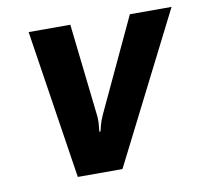

<svg xmlns="http://www.w3.org/2000/svg" viewBox="-62 -567 678 635"><g transform="rotate(-10 276.5 -250.0)"><path d="M73 -500H213L248 -190Q249 -185 249 -173Q249 -161 248 -155L246 -135H250Q251 -140 255 -155Q259 -171 268 -190L413 -500H553L300 0H150Z"/></g></svg>

Font: Scada
Style: Bold Italic
Weight: 700
Italic angle: -10°
Version: Version 4.000